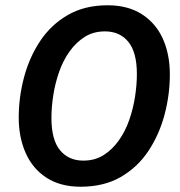

<svg xmlns="http://www.w3.org/2000/svg" viewBox="-20 -698 682 728"><path d="M286 10Q209 10 156.5 -24Q104 -58 77.5 -117.5Q51 -177 51 -252Q51 -329 71 -404.5Q91 -480 132 -542Q173 -604 237 -641Q301 -678 388 -678Q465 -678 518 -644Q571 -610 597.5 -551Q624 -492 624 -416Q624 -339 604 -263.5Q584 -188 543 -126Q502 -64 438 -27Q374 10 286 10ZM296 -89Q340 -89 373 -110Q406 -131 430.5 -165.5Q455 -200 470 -243Q485 -286 492 -331.5Q499 -377 499 -417Q499 -500 466.5 -539.5Q434 -579 378 -579Q334 -579 301 -558Q268 -537 243.5 -502.5Q219 -468 204 -425Q189 -382 182 -336.5Q175 -291 175 -251Q175 -168 207.5 -128.5Q240 -89 296 -89Z"/></svg>

Font: Gantari SemiBold
Style: Italic
Weight: 600
Italic angle: -10°
Designer: Anugrah Pasau
Foundry: Lafontype
Version: Version 1.000